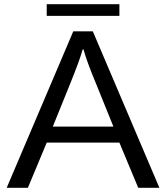

<svg xmlns="http://www.w3.org/2000/svg" viewBox="-20 -880 800 925"><path d="M333 -729H427.2L748 24.9H646L555.2 -192.9H205.1L114.3 24.9H12.2ZM526.4 -270 443.4 -475.1Q397.9 -584 382.3 -642.1H378.4Q363.8 -589.4 317.4 -475.1L234.4 -270ZM205.1 -859.9H555.2V-803.7H205.1Z"/></svg>

Font: FORM UDPGothic
Style: Regular
Weight: 400
Foundry: Pronama LLC
Version: Version 1.05101